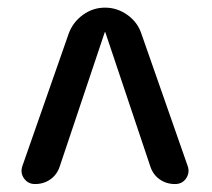

<svg xmlns="http://www.w3.org/2000/svg" viewBox="-20 -750 540 490"><path d="M69.3 -280.3Q51.8 -280.3 41.5 -294.4Q31.2 -308.6 37.1 -326.2L155.3 -664.1Q166 -693.4 191.4 -711.9Q216.8 -730.5 248 -730.5Q279.3 -730.5 305.2 -711.9Q331.1 -693.4 340.8 -664.1L459 -326.2Q464.8 -309.6 455.1 -294.9Q445.3 -280.3 426.8 -280.3Q404.3 -280.3 387.2 -292.5Q370.1 -304.7 363.3 -326.2L249 -667Q249 -668 248 -668Q247.1 -668 247.1 -667L132.8 -326.2Q126 -304.7 108.9 -292.5Q91.8 -280.3 69.3 -280.3Z"/></svg>

Font: Rounded-X Mgen+ 1m medium
Style: Regular
Weight: 500
Designer: [Source Han Sans]
Ryoko NISHIZUKA  (kana & ideographs); Paul D. Hunt (Latin, Greek & Cyrillic); Wenlong ZHANG  (bopomofo
Version: Version 1.059.20150602